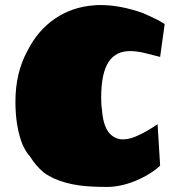

<svg xmlns="http://www.w3.org/2000/svg" viewBox="-20 -715 716 759"><path d="M293 18Q236 10 190 -11Q184 -14 172.5 -20.5Q161 -27 153 -33Q120 -61 99 -96Q82 -114 68 -146Q41 -216 41 -313Q41 -427 88 -513Q129 -595 197.5 -641.5Q266 -688 353 -694L365 -695H378Q456 -695 546 -663Q554 -659 581 -647Q608 -635 631 -620L613 -490L554 -505Q522 -513 494 -513Q438 -513 410 -471Q380 -427 380 -328Q380 -296 383 -283Q387 -220 411 -190Q434 -164 466 -164Q496 -164 533 -183Q565 -198 603 -224L613 -60Q574 -24 513 1Q455 24 403 24Q337 24 293 18Z"/></svg>

Font: Sigmar One
Style: Regular
Weight: 400
Designer: Vernon Adams
Foundry: Vernon Adams
Version: Version 2.000